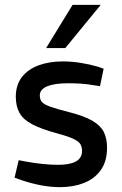

<svg xmlns="http://www.w3.org/2000/svg" viewBox="-20 -764 501 791"><path d="M227 7Q190 7 152 0Q114 -7 74 -20L40 -32L57 -104L89 -98Q122 -92 155.5 -88.5Q189 -85 220 -85Q268 -85 293 -99Q318 -113 318 -142Q318 -158 311.5 -169.5Q305 -181 283.5 -191.5Q262 -202 217 -214Q151 -232 113.5 -251.5Q76 -271 60.5 -298.5Q45 -326 45 -367Q46 -416 71 -447.5Q96 -479 139.5 -495Q183 -511 239 -511Q275 -511 312.5 -505Q350 -499 384 -489L407 -481L392 -409L372 -412Q339 -418 311.5 -419.5Q284 -421 260 -421Q205 -421 174.5 -408.5Q144 -396 144 -371Q144 -354 152.5 -344Q161 -334 187 -324.5Q213 -315 265 -302Q327 -286 360.5 -266.5Q394 -247 407.5 -220.5Q421 -194 421 -155Q421 -99 395 -63Q369 -27 325.5 -10Q282 7 227 7ZM170 -566 279 -744H395L249 -566Z"/></svg>

Font: REM
Style: Regular
Weight: 400
Designer: Octavio Pardo
Foundry: Ashler Design
Version: Version 1.005;gftools[0.9.28]